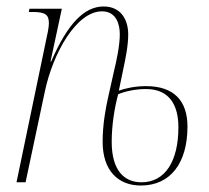

<svg xmlns="http://www.w3.org/2000/svg" viewBox="-20 -563 645 593"><path d="M347 -283 359 -341C368 -383 376 -422 376 -457C376 -500 355 -543 300 -543C242 -543 190 -493 138 -373H136L171 -536H71L69 -526H81C121 -526 131 -517 131 -491C131 -478 126 -455 123 -442L31 0H59L118 -278C143 -399 216 -528 295 -528C341 -528 350 -485 350 -457C350 -421 339 -372 332 -343L315 -267C306 -228 297 -178 297 -125C297 -37 344 10 415 10C507 10 559 -60 559 -172C559 -251 518 -297 431 -297C397 -297 366 -290 347 -283ZM417 0C364 0 325 -36 325 -125C325 -174 333 -228 345 -272C367 -281 398 -288 431 -288C505 -288 531 -236 531 -170C531 -65 490 0 417 0Z"/></svg>

Font: Noto Serif Display Condensed Thin
Style: Italic
Weight: 100
Width: 3
Italic angle: -12°
Designer: Monotype Design Team
Foundry: Monotype Imaging Inc.
Version: Version 2.009